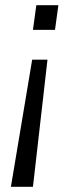

<svg xmlns="http://www.w3.org/2000/svg" viewBox="-20 -520 295 740"><path d="M163 -290 107 200H22L104 -290ZM205 -500 192 -405H107L120 -500Z"/></svg>

Font: Finlandica
Style: Italic
Weight: 400
Italic angle: -8°
Designer: Niklas Ekholm, Juho Hiilivirta, Jaakko Suomalainen
Foundry: Helsinki Type Studio
Version: Version 1.064